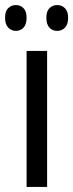

<svg xmlns="http://www.w3.org/2000/svg" viewBox="-40 -738 289 758"><path d="M146 0H65V-537H146ZM-20 -668Q-20 -694 -7.5 -706Q5 -718 23 -718Q41 -718 53 -705.5Q65 -693 65 -668Q65 -642 53 -629Q41 -616 23 -616Q5 -616 -7.5 -629Q-20 -642 -20 -668ZM143 -668Q143 -694 155.5 -706Q168 -718 186 -718Q204 -718 216.5 -705.5Q229 -693 229 -668Q229 -642 216.5 -629Q204 -616 186 -616Q167 -616 155 -629Q143 -642 143 -668Z"/></svg>

Font: Noto Sans Ethiopic ExtraCondensed
Style: Regular
Weight: 400
Width: 2
Designer: Monotype Design Team
Foundry: Monotype Imaging Inc.
Version: Version 2.102; ttfautohint (v1.8.4.7-5d5b)